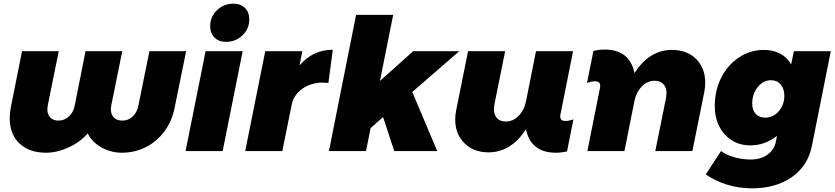

<svg xmlns="http://www.w3.org/2000/svg" viewBox="-20 -823 4549 1046"><path d="M932 -239Q918 -165 877 -109Q836 -53 775.5 -22Q715 9 644 9Q584 9 532.5 -20Q481 -49 458 -96Q417 -49 354 -20Q291 9 231 9Q139 9 86 -41.5Q33 -92 33 -179Q33 -208 39 -239L100 -544H300L240 -248Q238 -234 238 -228Q238 -199 254 -182.5Q270 -166 299 -166Q331 -166 355.5 -188.5Q380 -211 387 -248L446 -544H646L586 -248Q584 -234 584 -228Q584 -199 600.5 -182.5Q617 -166 647 -166Q679 -166 703 -188.5Q727 -211 734 -248L794 -544H994Z M1338 -718Q1338 -666 1301 -630.5Q1264 -595 1211 -595Q1172 -595 1148.5 -618.5Q1125 -642 1125 -680Q1125 -732 1162 -767.5Q1199 -803 1252 -803Q1291 -803 1314.5 -779.5Q1338 -756 1338 -718ZM1302 -544 1193 0H991L1100 -544Z M1793 -552 1769 -371Q1749 -373 1739 -373Q1674 -373 1626.5 -339Q1579 -305 1569 -252L1518 0H1316L1425 -544H1627L1612 -467Q1685 -552 1793 -552Z M2482 -544 2226 -322 2362 0H2128L2067 -185L1999 -125L1974 0H1772L1920 -742H2122L2050 -382L2231 -544Z M3035 -208Q3032 -198 3032 -188Q3032 -164 3061 -164Q3080 -164 3104 -173L3069 2Q3037 9 3009 9Q2884 9 2851 -97L2845 -119Q2806 -57 2754.5 -25Q2703 7 2642 7Q2560 7 2510 -43Q2460 -93 2460 -172Q2460 -194 2465 -222L2530 -544H2732L2673 -252Q2671 -236 2671 -229Q2671 -197 2688 -179Q2705 -161 2736 -161Q2775 -161 2805.5 -192Q2836 -223 2846 -273L2900 -544H3102Z M3247 -336Q3250 -348 3250 -356Q3250 -380 3221 -380Q3202 -380 3178 -371L3213 -546Q3245 -553 3273 -553Q3398 -553 3431 -447L3437 -425Q3476 -487 3527.5 -519Q3579 -551 3640 -551Q3723 -551 3772.5 -501.5Q3822 -452 3822 -372Q3822 -350 3817 -322L3752 0H3550L3609 -292Q3611 -308 3611 -315Q3611 -347 3594 -365Q3577 -383 3546 -383Q3507 -383 3476.5 -352Q3446 -321 3436 -271L3382 0H3180Z M3825 127 3908 0Q3940 23 3983.5 34.5Q4027 46 4069 46Q4125 46 4161.5 19.5Q4198 -7 4207 -52L4213 -83Q4148 -31 4067 -31Q4011 -31 3967 -58.5Q3923 -86 3898.5 -134.5Q3874 -183 3874 -246Q3874 -331 3909.5 -400.5Q3945 -470 4006.5 -510.5Q4068 -551 4141 -551Q4192 -551 4230 -531Q4268 -511 4290 -472L4305 -544H4506L4404 -32Q4383 79 4295 141Q4207 203 4078 203Q4003 203 3938 182Q3873 161 3825 127ZM4253 -301Q4253 -340 4233 -363Q4213 -386 4180 -386Q4138 -386 4108 -348.5Q4078 -311 4078 -259Q4078 -223 4097 -202.5Q4116 -182 4149 -182Q4192 -182 4222.5 -217Q4253 -252 4253 -301Z"/></svg>

Font: TypoPRO Montserrat Alternates
Style: Italic
Weight: 800
Italic angle: -11.3°
Designer: Julieta Ulanovsky
Foundry: Julieta Ulanovsky
Version: Version 6.001